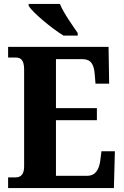

<svg xmlns="http://www.w3.org/2000/svg" viewBox="-20 -951 625 971"><path d="M301 -771H373V-784C347 -822 301 -886 283 -931H125V-921C147 -886 242 -807 301 -771ZM21 0H556L561 -186H493L487 -138C481 -94 463 -62 421 -62H263V-343H470V-404H263V-652H396C440 -652 455 -626 459 -576L463 -528H532L529 -714H21V-660H59C81 -660 102 -652 102 -600V-109C102 -72 87 -54 60 -54H21Z"/></svg>

Font: Noto Serif Khmer Condensed ExtraBold
Style: Regular
Weight: 800
Width: 3
Designer: Danh Hong and the Monotype Design Team
Foundry: Monotype Imaging Inc.
Version: Version 2.004